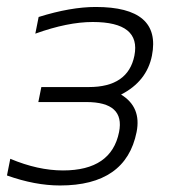

<svg xmlns="http://www.w3.org/2000/svg" viewBox="-36 -538 507 562"><path d="M77.1 -488.3Q170.9 -517.6 244.1 -517.6Q437 -517.6 408.7 -375Q393.6 -299.8 318.4 -261.2Q378.4 -224.6 363.8 -151.4Q332.5 4.9 139.6 4.9Q66.4 4.9 -15.6 -24.4L-5.9 -73.2Q75.2 -39.1 148.4 -39.1Q290 -39.1 312.5 -151.4Q330.1 -239.3 216.8 -239.3H76.2L85 -283.2H224.1Q338.9 -283.2 357.4 -375Q377 -473.6 235.4 -473.6Q162.1 -473.6 67.4 -439.5Z"/></svg>

Font: Sansation Light
Style: Light Italic
Weight: 300
Designer: Bernd Montag
Version: Version 1.301